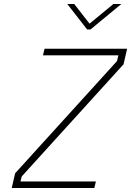

<svg xmlns="http://www.w3.org/2000/svg" viewBox="-20 -945 659 965"><path d="M318 -925H353L430 -826L550 -925H590L435 -797H418ZM56 -74 568 -638 575 -667H196L204 -700H619L601 -622L89 -58L83 -33H462L454 0H39Z"/></svg>

Font: Cairo ExtraLight
Style: Italic
Weight: 275
Italic angle: -13°
Designer: Mohamed Gaber, Accademia di Belle Arti di Urbino and others
Foundry: Kief Type Foundry, Accademia di Belle Arti di Urbino and others
Version: Version 3.011